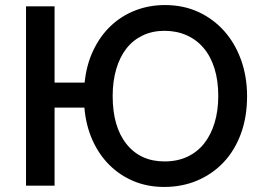

<svg xmlns="http://www.w3.org/2000/svg" viewBox="-20 -735 1036 760"><path d="M630 5Q564 5 509 -18Q454 -41 412.5 -82.5Q371 -124 345.5 -181.5Q320 -239 314 -309H196V0H83V-710H196V-408H315Q322 -478 349 -535Q376 -592 418 -632Q460 -672 515 -693.5Q570 -715 633 -715Q706 -715 765.5 -687.5Q825 -660 868 -611.5Q911 -563 934.5 -497Q958 -431 958 -354Q958 -272 933.5 -205.5Q909 -139 865 -92.5Q821 -46 761 -20.5Q701 5 630 5ZM426 -355Q426 -233 481 -164.5Q536 -96 631 -96Q682 -96 721.5 -114.5Q761 -133 788 -167Q815 -201 829.5 -249Q844 -297 844 -355Q844 -416 829 -464Q814 -512 786 -545Q758 -578 718.5 -595.5Q679 -613 631 -613Q583 -613 544.5 -594.5Q506 -576 480 -542.5Q454 -509 440 -461Q426 -413 426 -355Z"/></svg>

Font: IngvarSans
Style: Regular
Weight: 600
Version: Version 3.000